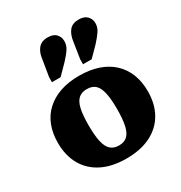

<svg xmlns="http://www.w3.org/2000/svg" viewBox="-195 -981 1071 1134"><g transform="rotate(-30 340.5 -414.5)"><path d="M647 -270Q647 -184 611 -120.5Q575 -57 506.5 -22.5Q438 12 340 12Q243 12 174.5 -22.5Q106 -57 70 -120.5Q34 -184 34 -270Q34 -335 54 -387Q74 -439 114 -476Q154 -513 210.5 -532.5Q267 -552 340 -552Q413 -552 470 -532.5Q527 -513 566.5 -476Q606 -439 626.5 -387Q647 -335 647 -270ZM243 -270Q243 -201 252.5 -158.5Q262 -116 283.5 -96.5Q305 -77 340 -77Q376 -77 397 -96.5Q418 -116 427.5 -158.5Q437 -201 437 -270Q437 -339 427.5 -381Q418 -423 397 -442Q376 -461 340 -461Q305 -461 283.5 -442Q262 -423 252.5 -381Q243 -339 243 -270ZM201 -742Q206 -788 228 -814.5Q250 -841 292 -841Q331 -841 349.5 -821Q368 -801 368 -773Q368 -745 352.5 -721Q337 -697 306 -664L242 -599H183V-632ZM412 -742Q418 -788 439.5 -814.5Q461 -841 504 -841Q542 -841 561 -821Q580 -801 580 -773Q580 -745 564 -721Q548 -697 518 -664L454 -599H395V-632Z"/></g></svg>

Font: Roboto Serif 20pt ExtraBold
Style: Regular
Weight: 800
Version: Version 1.008